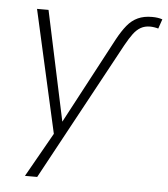

<svg xmlns="http://www.w3.org/2000/svg" viewBox="-50 -540 669 765"><g transform="rotate(5 284.5 -157.5)"><path d="M391 -393Q410 -428 428.5 -450.5Q447 -473 471 -484Q495 -495 527 -495Q540 -495 550 -493.5Q560 -492 569 -489L556 -451Q550 -453 540.5 -454.5Q531 -456 523 -456Q502 -456 486 -447Q470 -438 456.5 -420Q443 -402 427 -373L127 180H78L185 -9L181 16L68 -487H114L211 -32H199Z"/></g></svg>

Font: Nunito Sans 10pt SemiCondensed ExtraLight
Style: Italic
Weight: 250
Width: 4
Italic angle: -9°
Designer: Vernon Adams
Foundry: Vernon Adams
Version: Version 3.101;gftools[0.9.27]